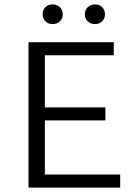

<svg xmlns="http://www.w3.org/2000/svg" viewBox="-20 -849 622 869"><path d="M173 -784Q173 -804 185.5 -816.5Q198 -829 218 -829Q238 -829 251 -816.5Q264 -804 264 -784Q264 -765 251 -752.5Q238 -740 218 -740Q198 -740 185.5 -752.5Q173 -765 173 -784ZM364 -784Q364 -804 377 -816.5Q390 -829 410 -829Q430 -829 442.5 -816.5Q455 -804 455 -784Q455 -765 442.5 -752.5Q430 -740 410 -740Q390 -740 377 -752.5Q364 -765 364 -784ZM183 -59H524V0H109V-658H495V-599H183V-363H457V-304H183Z"/></svg>

Font: EauTestInfant
Style: Regular
Weight: 400
Designer: Christian Thalmann (Catharsis Fonts)
Version: Version 0.001;PS 000.001;hotconv 1.0.88;makeotf.lib2.5.64775